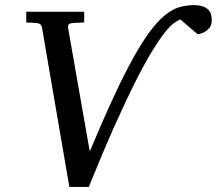

<svg xmlns="http://www.w3.org/2000/svg" viewBox="-20 -717 851 753"><path d="M252 16.1 145 -606.9Q143.6 -616.7 138.4 -621.3Q133.3 -626 121.1 -627L83 -628.9V-670.9H310.1V-628.9L267.1 -627Q254.9 -626 250.2 -621.8Q245.6 -617.7 247.1 -606.9L332 -123Q383.3 -245.6 425.3 -335.9Q467.3 -426.3 502.7 -490Q538.1 -553.7 568.4 -594Q598.6 -634.3 626.7 -657.2Q654.8 -680.2 682.4 -688.5Q710 -696.8 740.2 -696.8Q763.7 -696.8 777.6 -691.2Q791.5 -685.5 798.8 -676.8Q806.2 -668 808.3 -657.5Q810.5 -647 810.5 -636.7Q810.5 -619.1 801.8 -608.4Q793 -597.7 782.7 -591.8Q770.5 -585 755.4 -582.5L687.5 -640.6Q676.8 -637.2 661.6 -626Q646.5 -614.7 625.5 -588.4Q604.5 -562 576.7 -516.6Q548.8 -471.2 512.5 -399.4Q476.1 -327.6 430.4 -225.6Q384.8 -123.5 328.1 16.1Z"/></svg>

Font: Charis SIL
Style: Italic
Weight: 400
Italic angle: -11°
Foundry: SIL International
Version: Version 4.112